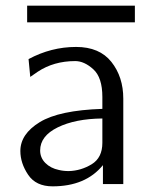

<svg xmlns="http://www.w3.org/2000/svg" viewBox="-20 -651 535 679"><path d="M76 -572V-631H457V-572ZM52 -117Q52 -177 120.5 -219Q189 -261 342 -266V-308Q342 -377 310 -406Q278 -435 246 -435Q170 -435 113 -397L87 -379L81 -442Q161 -485 249 -485Q332 -485 374 -432Q416 -379 416 -302V0H344V-67Q283 8 166 8Q107 8 79.5 -33Q52 -74 52 -117ZM122 -119Q122 -93 140.5 -74.5Q159 -56 188 -50Q204 -46 223 -46Q266 -47 304 -70Q342 -93 342 -146V-232Q246 -231 184 -200.5Q122 -170 122 -119Z"/></svg>

Font: Coval
Style: ExtraLight
Weight: 250
Foundry: Context Ltd
Version: Version 001.000